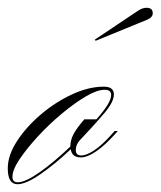

<svg xmlns="http://www.w3.org/2000/svg" viewBox="-63 -467 413 494"><path d="M-18 7Q-43 7 -43 -34Q-43 -67 -19.5 -103.5Q4 -140 41.5 -172Q79 -204 122 -224Q165 -244 204 -244Q230 -244 230 -224Q230 -205 206 -176.5Q182 -148 146 -110Q144 -108 143 -107Q132 -95 132 -81Q132 -67 146 -67Q160 -67 180.5 -81Q201 -95 223 -120L232 -130H240L233 -122Q208 -94 185 -78Q162 -62 145 -62Q122 -62 119 -83Q80 -46 42 -19.5Q4 7 -18 7ZM-17 2Q2 2 38.5 -23.5Q75 -49 118 -90Q118 -106 126 -121.5Q134 -137 154 -160H185Q203 -180 213 -196Q223 -212 223 -223Q223 -236 206 -236Q187 -236 158 -219Q129 -202 96 -174.5Q63 -147 34.5 -116Q6 -85 -12.5 -57.5Q-31 -30 -31 -12Q-31 2 -17 2ZM183 -362 181 -365 293 -440Q304 -447 314 -447Q330 -447 330 -433Q330 -422 315 -416Z"/></svg>

Font: Ballet 72pt
Style: Regular
Weight: 400
Designer: Maximiliano R. Sproviero
Foundry: Omnibus-Type
Version: Version 1.100; ttfautohint (v1.8.3)